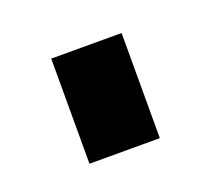

<svg xmlns="http://www.w3.org/2000/svg" viewBox="-49 -785 357 309"><g transform="rotate(-20 130.0 -630.0)"><path d="M60 -540H180.5V-720H60Z"/></g></svg>

Font: Eudonet
Style: Bold
Weight: 700
Designer: Mikhail Sharanda
Foundry: Mikhail Sharanda
Version: Version 4.503;Glyphs 3.1.2 (3151)